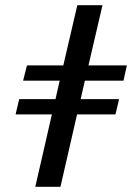

<svg xmlns="http://www.w3.org/2000/svg" viewBox="-20 -720 509 740"><path d="M116 0 180 -279H40L54 -338H194L210 -409H69L84 -468H224L278 -700H375L321 -468H469L456 -409H307L291 -338H439L425 -279H277L213 0Z"/></svg>

Font: Junicode SmExp
Style: Bold Italic
Weight: 700
Width: 6
Italic angle: -11°
Designer: Peter S. Baker
Version: Version 2.205; ttfautohint (v1.8.4)